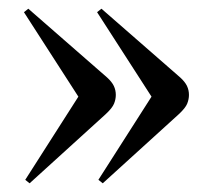

<svg xmlns="http://www.w3.org/2000/svg" viewBox="-20 -484 504 441"><path d="M48 -63 38 -71 160 -262 35 -456 45 -464 226 -306Q237 -296 241.5 -286.5Q246 -277 246 -266Q246 -256 242 -246Q238 -236 223 -222ZM216 -63 206 -71 328 -262 203 -456 213 -464 394 -306Q405 -296 409.5 -286.5Q414 -277 414 -266Q414 -256 410 -246Q406 -236 391 -222Z"/></svg>

Font: Display Regular
Style: Regular
Weight: 400
Designer: Latin by Veronika Burian and Jose Scaglione. Greek by Irene Vlachou. Cyrillic by Vera Evstafieva.
Foundry: TypeTogether
Version: Version 3.002